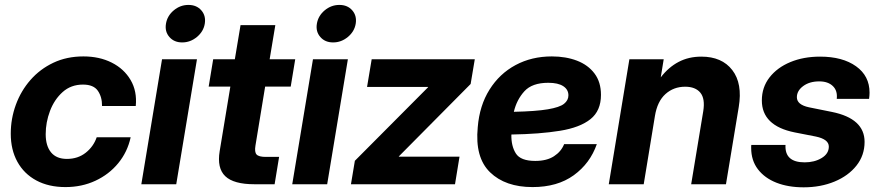

<svg xmlns="http://www.w3.org/2000/svg" viewBox="-20 -760 3628 792"><path d="M250 11.7Q180.7 11.7 129.9 -15.6Q79.1 -43 51.8 -92.5Q24.4 -142.1 24.4 -208.5Q24.4 -270.5 45.4 -327.9Q66.4 -385.3 105.7 -430.2Q145 -475.1 200.2 -501.2Q255.4 -527.3 324.2 -527.3Q390.1 -527.3 440.9 -501.7Q491.7 -476.1 518.8 -429.9Q545.9 -383.8 540 -322.8H400.9Q401.4 -359.4 383.8 -385.3Q366.2 -411.1 322.3 -411.1Q272.9 -411.1 238.5 -380.4Q204.1 -349.6 186.3 -302.5Q168.5 -255.4 168.5 -206.5Q168.5 -158.2 190.7 -131.3Q212.9 -104.5 255.9 -104.5Q301.3 -104.5 333.5 -129.9Q365.7 -155.3 378.9 -193.8H519Q505.9 -133.3 467.8 -86.9Q429.7 -40.5 373.5 -14.4Q317.4 11.7 250 11.7Z M563 0 648.4 -515.6H792.5L707 0ZM731.4 -585Q698.2 -585 678.7 -607.4Q659.2 -629.9 664.6 -662.1Q669.9 -694.8 696.8 -717.3Q723.6 -739.7 757.3 -739.7Q791 -739.7 810.5 -717.3Q830.1 -694.8 824.7 -662.1Q819.3 -629.9 792.2 -607.4Q765.1 -585 731.4 -585Z M1197.8 -515.6 1179.2 -402.8H1073.7L1033.7 -159.2Q1029.3 -132.8 1038.3 -122.8Q1047.4 -112.8 1076.2 -112.8H1131.3L1112.8 0H1029.3Q943.8 0 909.2 -33.2Q874.5 -66.4 886.2 -136.7L930.2 -402.8H840.8L859.4 -515.6H948.7L972.2 -656.2H1115.7L1092.3 -515.6Z M1185.5 0 1271 -515.6H1415L1329.6 0ZM1354 -585Q1320.8 -585 1301.3 -607.4Q1281.7 -629.9 1287.1 -662.1Q1292.5 -694.8 1319.3 -717.3Q1346.2 -739.7 1379.9 -739.7Q1413.6 -739.7 1433.1 -717.3Q1452.6 -694.8 1447.3 -662.1Q1441.9 -629.9 1414.8 -607.4Q1387.7 -585 1354 -585Z M1427.7 0 1443.8 -96.7 1745.6 -399.9 1746.1 -401.4H1494.1L1513.2 -515.6H1938.5L1921.4 -413.6L1625.5 -115.2L1625 -113.8H1875.5L1856.9 0Z M2176.8 11.7Q2064.5 11.7 2001.5 -49.3Q1938.5 -110.4 1950.7 -235.4Q1958 -324.7 1999.3 -390.4Q2040.5 -456.1 2106.9 -491.7Q2173.3 -527.3 2256.3 -527.3Q2314 -527.3 2359.9 -509.8Q2405.8 -492.2 2432.4 -456.8Q2459 -421.4 2459 -368.7Q2459 -303.2 2415.8 -268.6Q2372.6 -233.9 2289.8 -220.5Q2207 -207 2089.4 -205.1Q2088.4 -157.7 2107.9 -127Q2127.4 -96.2 2188 -96.2Q2235.4 -96.2 2265.1 -115.5Q2294.9 -134.8 2307.1 -165.5H2441.9Q2414.1 -85.9 2346.7 -37.1Q2279.3 11.7 2176.8 11.7ZM2099.6 -298.8Q2190.9 -300.8 2239.7 -309.1Q2288.6 -317.4 2306.6 -331.8Q2324.7 -346.2 2324.7 -366.7Q2324.7 -390.6 2303.5 -404.5Q2282.2 -418.5 2241.7 -418.5Q2174.8 -418.5 2143.1 -383.5Q2111.3 -348.6 2099.6 -298.8Z M2681.6 -281.7 2635.3 0H2491.2L2576.2 -515.6H2717.8L2705.6 -440.9Q2737.8 -482.9 2779.3 -504.6Q2820.8 -526.4 2873 -526.4Q2958 -526.4 3000.7 -470.9Q3043.5 -415.5 3027.3 -318.4L2974.6 0H2831.1L2880.9 -301.3Q2889.2 -353 2868.9 -377.7Q2848.6 -402.3 2806.2 -402.3Q2758.8 -402.3 2725.1 -372.1Q2691.4 -341.8 2681.6 -281.7Z M3294.9 12.7Q3231.4 12.7 3182.9 -6.3Q3134.3 -25.4 3106.4 -61.8Q3078.6 -98.1 3078.6 -149.9Q3078.6 -152.8 3078.6 -155.8Q3078.6 -158.7 3079.1 -162.1H3220.2Q3216.3 -90.3 3299.3 -90.3Q3339.8 -90.3 3369.4 -108.2Q3398.9 -126 3398.9 -155.3Q3398.9 -185.5 3345.2 -196.8L3257.8 -213.9Q3122.6 -241.2 3122.6 -345.7Q3122.6 -399.9 3154.3 -440.7Q3186 -481.4 3240.2 -503.9Q3294.4 -526.4 3362.8 -526.4Q3455.6 -526.4 3511.2 -486.6Q3566.9 -446.8 3566.9 -377.9Q3566.9 -365.7 3564.9 -352.1H3431.6Q3435.5 -385.7 3415.5 -405Q3395.5 -424.3 3359.4 -424.3Q3319.3 -424.3 3293.2 -405Q3267.1 -385.7 3267.1 -358.9Q3267.1 -328.1 3316.9 -317.4L3411.6 -298.3Q3546.4 -271 3546.4 -174.8Q3546.4 -119.1 3512.9 -76.9Q3479.5 -34.7 3422.4 -11Q3365.2 12.7 3294.9 12.7Z"/></svg>

Font: Inter Display
Style: Bold Italic
Weight: 700
Italic angle: -9.39999°
Designer: Rasmus Andersson
Foundry: rsms
Version: Version 4.000;git-a52131595